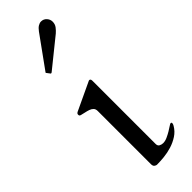

<svg xmlns="http://www.w3.org/2000/svg" viewBox="-264 -798 829 829"><g transform="rotate(-45 150.5 -383.0)"><path d="M296.9 -55.7Q284.2 -33.7 263.4 -20.3Q242.7 -6.8 219 0.5Q195.3 7.8 171.1 10.3Q147 12.7 127.4 12.7Q122.6 12.7 116.5 8.3Q110.4 3.9 110.4 -7.3V-332.5Q110.4 -344.2 104 -350.8Q97.7 -357.4 87.9 -360.8Q78.1 -364.3 66.9 -366.5Q55.7 -368.7 45.4 -371.6Q42.5 -372.6 40.8 -374.3Q39.1 -376 39.1 -381.3Q39.1 -383.8 40.5 -386.2Q42 -388.7 46.4 -391.1L170.9 -449.7Q172.9 -450.7 175 -451.7Q177.2 -452.6 178.2 -452.6Q186.5 -452.6 186.5 -440.9V-54.7Q186.5 -43 194.8 -38.6Q203.1 -34.2 212.4 -34.2Q224.6 -34.2 238 -40.3Q251.5 -46.4 263.4 -53.5Q275.4 -60.5 284.2 -66.7Q293 -72.8 295.9 -72.8Q299.8 -72.8 300.3 -70.3Q300.8 -67.9 300.8 -66.4Q300.8 -64.9 300 -62.3Q299.3 -59.6 296.9 -55.7ZM69.8 -605Q67.9 -606.9 67.9 -607.9Q67.9 -608.9 69.8 -610.8L173.8 -754.9Q183.1 -767.6 192.4 -773.2Q201.7 -778.8 210.4 -778.8Q225.6 -778.8 235.6 -767.8Q245.6 -756.8 245.6 -742.7Q245.6 -727.5 237.1 -716.3Q228.5 -705.1 218.8 -696.8L87.4 -590.8Q85 -589.4 84 -589.4Q82 -589.4 81.8 -589.6Q81.5 -589.8 80.6 -590.8Z"/></g></svg>

Font: Cardo
Style: Bold
Weight: 700
Designer: David J. Perry
Foundry: David J. Perry
Version: Version 1.0011